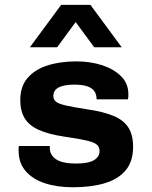

<svg xmlns="http://www.w3.org/2000/svg" viewBox="-20 -780 640 810"><path d="M287.5 10Q221 10 169.2 -7Q117.5 -24 88 -58.5Q58.5 -93 58.5 -144.5Q58.5 -148.5 58.5 -153Q58.5 -157.5 59.5 -164H190V-157.5Q190 -125.5 217 -107.8Q244 -90 300.5 -90Q353.5 -90 376.8 -104.5Q400 -119 400 -142.5Q400 -159 389.5 -169Q379 -179 347 -186.8Q315 -194.5 249 -204Q185.5 -213.5 144.8 -231.5Q104 -249.5 84.8 -280.2Q65.5 -311 65.5 -358Q65.5 -415 96.2 -451Q127 -487 180.5 -504Q234 -521 302 -521Q361.5 -521 411.2 -504.8Q461 -488.5 491.2 -458Q521.5 -427.5 521.5 -383.5Q521.5 -379.5 521.5 -374Q521.5 -368.5 519.5 -361H387.5Q387.5 -384.5 376 -398Q364.5 -411.5 343.8 -417.2Q323 -423 294.5 -423Q205 -423 205 -375Q205 -360.5 215.5 -351.5Q226 -342.5 255.8 -335.5Q285.5 -328.5 343.5 -319.5Q414.5 -309.5 458 -291.5Q501.5 -273.5 521.5 -242.2Q541.5 -211 541.5 -160.5Q541.5 -98.5 509.8 -61Q478 -23.5 421 -6.8Q364 10 287.5 10ZM106 -580.5 238 -759.5H361.5L493.5 -580.5H377.5L261 -739H337.5L221 -580.5Z"/></svg>

Font: Chivo Mono Medium
Style: Regular
Weight: 500
Monospace: yes
Designer: Hector Gatti
Foundry: Omnibus-Type
Version: Version 1.008